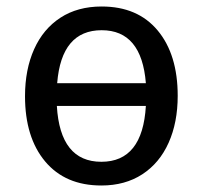

<svg xmlns="http://www.w3.org/2000/svg" viewBox="-20 -559 624 591"><path d="M527 -264Q527 -182 499 -119.5Q471 -57 418 -22.5Q365 12 292 12Q181 12 119 -62Q57 -136 57 -263Q57 -345 85 -407.5Q113 -470 166 -504.5Q219 -539 293 -539Q404 -539 465.5 -465Q527 -391 527 -264ZM156 -303H429Q416 -466 293 -466Q169 -466 156 -303ZM429 -233H155Q165 -61 292 -61Q419 -61 429 -233Z"/></svg>

Font: Fira GO
Style: Regular
Weight: 400
Designer: Carrois Corporate
Foundry: Carrois Corporate GbR
Version: Version 0.300